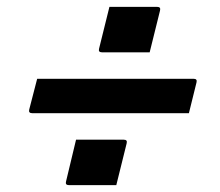

<svg xmlns="http://www.w3.org/2000/svg" viewBox="-20 -579 640 558"><path d="M298 -559H437Q448 -559 445 -548L415 -427H276Q265 -427 268 -438ZM88 -350H543Q554 -350 551 -339Q545 -316 540 -294.5Q535 -273 529 -250H74Q62 -250 65 -261Q71 -284 76.5 -305.5Q82 -327 88 -350ZM201 -173H340Q351 -173 348 -162L318 -41H180Q169 -41 172 -52Z"/></svg>

Font: Recursive Mn Lnr St Med
Style: Italic
Weight: 500
Italic angle: -15°
Monospace: yes
Version: Version 1.079;hotconv 1.0.112;makeotfexe 2.5.65598; ttfautoh